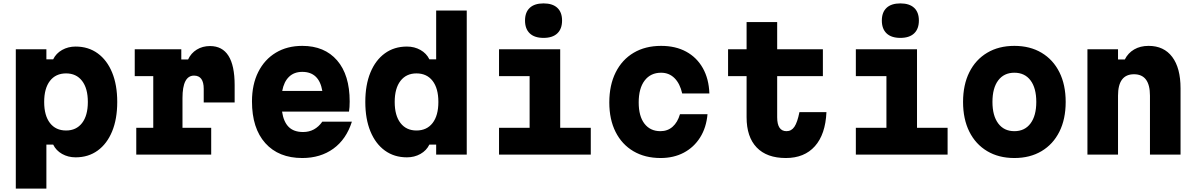

<svg xmlns="http://www.w3.org/2000/svg" viewBox="-20 -910 7040 1130"><path d="M73 200V-620H253V-561H293Q310 -596 345.5 -616Q381 -636 425 -636Q500 -636 555 -596Q610 -556 640 -483Q670 -410 670 -310Q670 -210 640 -137Q610 -64 555 -24Q500 16 425 16Q381 16 345.5 -4Q310 -24 293 -59H253V200ZM369 -142Q429 -142 463 -186Q497 -230 497 -310Q497 -390 463 -434Q429 -478 369 -478Q308 -478 274 -434Q240 -390 240 -310Q240 -230 274 -186Q308 -142 369 -142Z M773 -620H1047V-560H1087Q1104 -597 1138 -618Q1172 -639 1216 -639Q1361 -639 1361 -409V-307H1179V-387Q1179 -465 1122 -465Q1054 -465 1054 -333V-158H1223V0H782V-158H882V-462H773Z M2051 -194Q2018 -90 1942 -35Q1866 20 1759 20Q1620 20 1541.5 -67.5Q1463 -155 1463 -313Q1463 -413 1500 -486.5Q1537 -560 1603.5 -600Q1670 -640 1759 -640Q1890 -640 1964 -554.5Q2038 -469 2038 -313Q2038 -295 2037 -280.5Q2036 -266 2034 -253H1640Q1649 -193 1679 -163Q1709 -133 1764 -133Q1834 -133 1877 -194ZM1759 -487Q1711 -487 1681 -458Q1651 -429 1641 -375H1877Q1858 -487 1759 -487Z M2375 16Q2300 16 2245 -24Q2190 -64 2160 -137Q2130 -210 2130 -310Q2130 -410 2160 -483Q2190 -556 2245 -596Q2300 -636 2375 -636Q2419 -636 2454.5 -616Q2490 -596 2507 -561H2547V-848H2727V0H2547V-59H2507Q2490 -24 2454.5 -4Q2419 16 2375 16ZM2431 -142Q2492 -142 2526 -186Q2560 -230 2560 -310Q2560 -390 2526 -434Q2492 -478 2431 -478Q2371 -478 2337 -434Q2303 -390 2303 -310Q2303 -230 2337 -186Q2371 -142 2431 -142Z M2917 -620H3277V-158H3457V0H2917V-158H3097V-462H2917ZM3179 -687Q3126 -687 3098 -713.5Q3070 -740 3070 -789Q3070 -838 3098 -864Q3126 -890 3179 -890Q3232 -890 3260 -864Q3288 -838 3288 -789Q3288 -740 3260 -713.5Q3232 -687 3179 -687Z M3868 20Q3776 20 3708 -20Q3640 -60 3603 -133.5Q3566 -207 3566 -307Q3566 -409 3603.5 -484Q3641 -559 3709.5 -599.5Q3778 -640 3871 -640Q3956 -640 4018.5 -606Q4081 -572 4116.5 -509Q4152 -446 4155 -360H3995Q3982 -418 3950 -450Q3918 -482 3871 -482Q3809 -482 3774 -436Q3739 -390 3739 -307Q3739 -226 3773 -182Q3807 -138 3867 -138Q3909 -138 3938.5 -164Q3968 -190 3982 -238H4144Q4137 -159 4100.5 -101Q4064 -43 4004.5 -11.5Q3945 20 3868 20Z M4554 -780V-620H4823V-462H4554V-220Q4554 -138 4609 -138Q4638 -138 4655.5 -164Q4673 -190 4685 -250H4844Q4838 -119 4776 -49.5Q4714 20 4605 20Q4493 20 4433.5 -42Q4374 -104 4374 -220V-462H4265V-620H4374V-780Z M5017 -620H5377V-158H5557V0H5017V-158H5197V-462H5017ZM5279 -687Q5226 -687 5198 -713.5Q5170 -740 5170 -789Q5170 -838 5198 -864Q5226 -890 5279 -890Q5332 -890 5360 -864Q5388 -838 5388 -789Q5388 -740 5360 -713.5Q5332 -687 5279 -687Z M5950 20Q5858 20 5790 -20.5Q5722 -61 5685 -135Q5648 -209 5648 -310Q5648 -411 5685 -485Q5722 -559 5790 -599.5Q5858 -640 5950 -640Q6042 -640 6110 -599.5Q6178 -559 6215 -485Q6252 -411 6252 -310Q6252 -209 6215 -135Q6178 -61 6110 -20.5Q6042 20 5950 20ZM5950 -138Q6011 -138 6045 -183.5Q6079 -229 6079 -310Q6079 -392 6045 -437Q6011 -482 5950 -482Q5889 -482 5855 -437Q5821 -392 5821 -310Q5821 -229 5855 -183.5Q5889 -138 5950 -138Z M6380 0V-620H6560V-560H6600Q6619 -598 6655 -619Q6691 -640 6740 -640Q6830 -640 6879 -575Q6928 -510 6928 -390V0H6748V-347Q6748 -473 6654 -473Q6560 -473 6560 -347V0Z"/></svg>

Font: Martian Mono ExtraBold
Style: Regular
Weight: 800
Monospace: yes
Designer: Roman Shamin
Foundry: Evil Martians
Version: Version 1.000; ttfautohint (v1.8.4.7-5d5b)